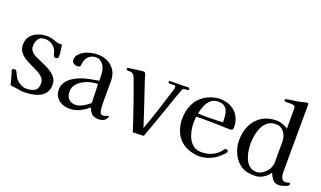

<svg xmlns="http://www.w3.org/2000/svg" viewBox="-77 -1242 2870 1714"><g transform="rotate(20 1357.5 -385.5)"><path d="M417 -148Q417 -103 397 -74Q377 -45 344.5 -29Q312 -13 274 -6.5Q236 0 199 0Q180 0 161.5 -3Q143 -6 125 -9Q110 -12 94.5 -13Q79 -14 65 -18Q58 -42 52.5 -66.5Q47 -91 39 -114Q38 -119 33.5 -131.5Q29 -144 29 -148Q29 -158 38.5 -161Q48 -164 55 -164Q60 -164 64.5 -160Q69 -156 71 -152Q76 -145 79 -137Q82 -129 86 -121Q93 -109 99.5 -97.5Q106 -86 116 -77Q134 -59 158.5 -47.5Q183 -36 208 -36Q255 -36 285.5 -54.5Q316 -73 316 -125Q316 -156 296.5 -177.5Q277 -199 246 -215.5Q215 -232 180.5 -247.5Q146 -263 115 -282.5Q84 -302 64.5 -329.5Q45 -357 45 -397Q45 -446 71 -478Q97 -510 137.5 -525.5Q178 -541 221 -541Q250 -541 273.5 -534.5Q297 -528 324 -518Q336 -514 352 -514Q357 -514 362.5 -514Q368 -514 373 -515Q376 -489 380.5 -461.5Q385 -434 385 -408Q385 -398 379 -390.5Q373 -383 362 -383Q345 -383 339 -397Q335 -406 332.5 -416Q330 -426 327 -436Q315 -469 284 -490Q253 -511 218 -511Q171 -511 152 -482.5Q133 -454 133 -411Q133 -395 140 -382Q147 -369 158 -358Q168 -348 180 -341Q192 -334 205 -328Q234 -315 270.5 -299.5Q307 -284 340.5 -264Q374 -244 395.5 -215.5Q417 -187 417 -148Z M801 -116Q799 -160 798.5 -205Q798 -250 796 -294H787Q756 -294 720 -284.5Q684 -275 652 -256Q620 -237 599.5 -209Q579 -181 579 -145Q579 -101 602.5 -75.5Q626 -50 671 -50Q691 -50 716 -61Q741 -72 764 -87.5Q787 -103 801 -116ZM986 -52Q986 -45 979.5 -35.5Q973 -26 968 -21Q955 -9 938 -4.5Q921 0 904 0Q863 0 841 -20Q819 -40 808 -77Q771 -44 725.5 -22Q680 0 629 0Q590 0 557 -14.5Q524 -29 503.5 -58Q483 -87 483 -128Q483 -168 503 -198Q523 -228 554 -249Q585 -270 618 -283Q661 -301 706.5 -309.5Q752 -318 797 -326Q796 -356 794 -393Q792 -430 778 -457Q768 -478 747.5 -495.5Q727 -513 702 -513Q660 -513 633 -489Q606 -465 598 -424Q597 -417 597 -409Q597 -401 595 -395Q593 -388 583.5 -384Q574 -380 567 -380Q545 -380 529.5 -391.5Q514 -403 514 -427Q514 -440 518 -449Q524 -466 539.5 -481.5Q555 -497 574.5 -508.5Q594 -520 610 -525Q632 -532 659 -536.5Q686 -541 708 -541Q761 -541 803.5 -518.5Q846 -496 870.5 -456Q895 -416 895 -361V-330Q895 -272 894.5 -214.5Q894 -157 897 -99Q899 -80 905 -62.5Q911 -45 935 -45Q947 -45 958.5 -51Q970 -57 979 -57Q986 -57 986 -52Z M1576 -529Q1576 -517 1562.5 -516.5Q1549 -516 1541 -516Q1523 -516 1516 -499Q1511 -487 1506.5 -474.5Q1502 -462 1497 -449Q1487 -423 1478 -396.5Q1469 -370 1460 -343Q1429 -257 1399.5 -171Q1370 -85 1338 1L1235 5Q1212 -64 1189 -133Q1166 -202 1142 -270Q1125 -317 1108.5 -364Q1092 -411 1074 -457Q1071 -465 1063 -477Q1055 -489 1047 -492Q1036 -497 1027 -497Q1018 -497 1007 -497Q1001 -497 995.5 -499.5Q990 -502 990 -509Q990 -519 1002 -522Q1022 -526 1046 -528Q1070 -530 1090 -533Q1101 -535 1113 -537Q1125 -539 1137 -539Q1153 -539 1159 -526Q1163 -516 1166 -505Q1169 -494 1172 -483Q1181 -456 1190 -429Q1199 -402 1208 -375Q1234 -298 1260 -220Q1286 -142 1311 -64Q1347 -161 1379 -259Q1411 -357 1441 -456Q1443 -462 1447.5 -478.5Q1452 -495 1452 -501Q1452 -511 1447 -514Q1442 -517 1433 -517Q1424 -517 1415 -516.5Q1406 -516 1397 -516Q1392 -516 1386.5 -519Q1381 -522 1381 -527Q1381 -539 1395 -539Q1409 -539 1417 -539Q1438 -539 1459.5 -539.5Q1481 -540 1502 -540Q1517 -540 1532 -541Q1547 -542 1562 -542Q1576 -542 1576 -529Z M1961 -354Q1961 -382 1958.5 -410Q1956 -438 1946.5 -461.5Q1937 -485 1917 -499.5Q1897 -514 1861 -514Q1816 -514 1788.5 -489Q1761 -464 1746 -426.5Q1731 -389 1724 -352Q1746 -351 1768.5 -350.5Q1791 -350 1813 -350Q1850 -350 1887 -351.5Q1924 -353 1961 -354ZM2089 -122Q2089 -119 2087 -115Q2082 -106 2069 -92.5Q2056 -79 2041.5 -67Q2027 -55 2018 -48Q1984 -24 1943 -10.5Q1902 3 1860 3Q1825 3 1784.5 -8.5Q1744 -20 1714 -39Q1658 -76 1632.5 -135.5Q1607 -195 1607 -260Q1607 -334 1636 -398Q1665 -462 1729 -502Q1758 -520 1795 -531Q1832 -542 1866 -542Q1926 -542 1971.5 -518Q2017 -494 2043 -449.5Q2069 -405 2069 -344Q2069 -325 2059.5 -320.5Q2050 -316 2033 -316Q2013 -316 1993 -317Q1973 -318 1953 -319Q1926 -320 1899.5 -320.5Q1873 -321 1847 -321Q1815 -321 1782.5 -321Q1750 -321 1718 -320Q1717 -304 1716 -289Q1715 -274 1715 -258Q1715 -223 1723 -184.5Q1731 -146 1748.5 -113Q1766 -80 1795 -59Q1824 -38 1867 -38Q1911 -38 1950 -51Q1989 -64 2022 -93Q2032 -102 2039.5 -112Q2047 -122 2055 -132Q2061 -140 2071 -140Q2078 -140 2083.5 -134.5Q2089 -129 2089 -122Z M2518 -373Q2518 -405 2506 -434Q2494 -463 2470.5 -482Q2447 -501 2412 -501Q2366 -501 2335.5 -477.5Q2305 -454 2288 -416.5Q2271 -379 2264 -337Q2257 -295 2257 -258Q2257 -225 2263 -187.5Q2269 -150 2284.5 -116Q2300 -82 2326.5 -61Q2353 -40 2395 -40Q2415 -40 2436.5 -52Q2458 -64 2472 -78Q2494 -99 2506 -125.5Q2518 -152 2518 -182ZM2711 -39Q2711 -26 2692 -17Q2673 -8 2650.5 -3Q2628 2 2618 2Q2579 2 2559 -24Q2539 -50 2526 -82Q2504 -48 2467.5 -25.5Q2431 -3 2390 -3Q2359 -3 2325.5 -8Q2292 -13 2266 -29Q2209 -65 2179.5 -126Q2150 -187 2150 -253Q2150 -333 2180 -396.5Q2210 -460 2268.5 -497Q2327 -534 2410 -534Q2433 -534 2465 -522.5Q2497 -511 2516 -497V-680Q2516 -710 2503 -714Q2490 -718 2464 -718Q2454 -718 2445 -717.5Q2436 -717 2426 -717Q2422 -717 2415.5 -720.5Q2409 -724 2409 -729Q2409 -737 2415 -739.5Q2421 -742 2427 -743Q2449 -748 2470.5 -750.5Q2492 -753 2513 -756Q2535 -760 2556 -764.5Q2577 -769 2598 -775Q2601 -776 2606 -776Q2621 -776 2621 -763Q2621 -644 2620 -524.5Q2619 -405 2619 -286V-118Q2619 -102 2622.5 -84.5Q2626 -67 2636.5 -55Q2647 -43 2667 -43Q2677 -43 2686 -46.5Q2695 -50 2702 -50Q2707 -50 2709 -46.5Q2711 -43 2711 -39Z"/></g></svg>

Font: Kaisei HarunoUmi Medium
Style: Regular
Weight: 500
Designer: Font-Kai, 金井和夫
Foundry: KAZUO KANAI
Version: Version 5.003